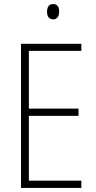

<svg xmlns="http://www.w3.org/2000/svg" viewBox="-20 -931 475 951"><path d="M243 -911C221 -911 213 -893 213 -873C213 -851 222 -835 243 -835C263 -835 273 -850 273 -874C273 -894 266 -911 243 -911ZM383 0V-36H123V-357H369V-393H123V-679H383V-714H84V0Z"/></svg>

Font: Noto Sans Thai Looped Condensed ExtraLight
Style: Regular
Weight: 200
Width: 3
Designer: Sasikarn Vongin, Ben Mitchell
Foundry: The Fontpad Ltd
Version: Version 1.001